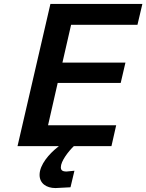

<svg xmlns="http://www.w3.org/2000/svg" viewBox="-20 -742 743 975"><path d="M546 0 570 -106H224L273 -321H593L617 -424H297L341 -616H678L703 -722H236L69 0H279L272 6C231 38 181 94 181 146C181 189 215 213 262 213L338 209L358 125L318 129C295 129 289 121 289 107C289 77 326 28 355 0Z"/></svg>

Font: Perun SemiBold Italic
Style: Regular
Weight: 400
Italic angle: -12°
Foundry: Copyright (c) Stefan Peev, Context Ltd, 2016
Version: Version 1.026